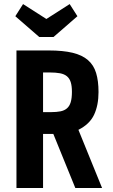

<svg xmlns="http://www.w3.org/2000/svg" viewBox="-20 -940 565 960"><path d="M62.3 0H195.3V-270.4H246.6L356.6 0H490.4L372.1 -290.9Q428.6 -319.3 450.6 -366.7Q472.6 -414.1 472.6 -479.7Q472.6 -535.6 460.5 -575.2Q448.4 -614.9 419.5 -639.8Q390.6 -664.7 342.8 -676.2Q295 -687.7 223.9 -687.7H62.3ZM195.3 -379.4V-577.7H228.1Q258.7 -577.7 280 -573.7Q301.3 -569.7 314.4 -558.9Q327.6 -548.1 333.6 -529.4Q339.6 -510.6 339.6 -480.7Q339.6 -449.1 333.6 -429.1Q327.6 -409.1 314.6 -398.1Q301.7 -387.1 282.4 -383.3Q263 -379.4 236 -379.4ZM247.4 -754.9 367.1 -858.9 328.4 -919.6 211.9 -845.1 95.3 -919.6 56.6 -858.9 176.3 -754.9Z"/></svg>

Font: Secuela Black
Style: Regular
Weight: 900
Designer: Fernando Haro
Foundry: deFharo
Version: Version 1.704